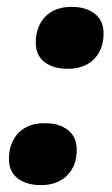

<svg xmlns="http://www.w3.org/2000/svg" viewBox="-20 -530 326 558"><path d="M177 -330Q135 -330 109.5 -349.5Q84 -369 84 -406Q84 -453 111.5 -481.5Q139 -510 188 -510Q230 -510 255.5 -490Q281 -470 281 -433Q281 -386 253 -358Q225 -330 177 -330ZM99 8Q57 8 31.5 -11.5Q6 -31 6 -68Q6 -115 33.5 -143.5Q61 -172 110 -172Q152 -172 177.5 -152Q203 -132 203 -95Q203 -48 175 -20Q147 8 99 8Z"/></svg>

Font: Kantumruy Pro
Style: Italic
Weight: 400
Italic angle: -13°
Designer: Sovichet Tep
Foundry: Sovichet Tep
Version: Version 1.002